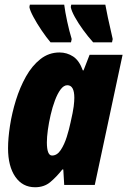

<svg xmlns="http://www.w3.org/2000/svg" viewBox="-20 -786 541 816"><path d="M128.9 9.8Q75.7 9.8 44.9 -34.9Q14.2 -79.6 14.2 -155.8Q14.2 -198.2 22.5 -252Q30.8 -305.7 47.6 -360.1Q64.5 -414.6 90.3 -460.7Q116.2 -506.8 151.9 -534.9Q187.5 -563 232.9 -563Q264.6 -563 290.8 -545.9Q316.9 -528.8 332 -486.8H335L360.8 -553.2H501L382.8 0H252.9L249 -65.9H245.1Q219.7 -33.7 193.6 -12Q167.5 9.8 128.9 9.8ZM201.2 -125Q222.7 -125 238 -148.2Q253.4 -171.4 263.7 -204.1Q273.9 -236.8 279.8 -265.1Q290.5 -311.5 293.2 -333.7Q295.9 -356 295.9 -370.1Q295.9 -423.8 266.1 -423.8Q251 -423.8 237.5 -405.8Q224.1 -387.7 213.4 -358.9Q202.6 -330.1 195.1 -297.1Q187.5 -264.2 183.3 -233.4Q179.2 -202.6 179.2 -181.2Q179.2 -125 201.2 -125ZM376 -606Q354 -630.4 333.3 -658.9Q312.5 -687.5 298.1 -713.6Q283.7 -739.7 280.8 -755.9L282.7 -766.1H427.7Q430.7 -748 438.5 -711.4Q446.3 -674.8 459 -620.1L456.1 -606ZM194.8 -606Q176.8 -627.4 156.7 -657Q136.7 -686.5 122.1 -713.9Q107.4 -741.2 105 -755.9L106.9 -766.1H252.9Q256.8 -735.4 265.6 -694.6Q274.4 -653.8 284.7 -620.1L281.7 -606Z"/></svg>

Font: Open Sans Condensed ExtraBold
Style: Italic
Weight: 800
Width: 3
Italic angle: -12°
Designer: Monotype Design Team
Foundry: Monotype Imaging Inc.
Version: Version 3.003; ttfautohint (v1.8.4)